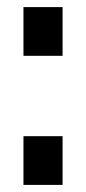

<svg xmlns="http://www.w3.org/2000/svg" viewBox="-20 -520 242 540"><path d="M156 -137V0H46V-137ZM156 -500V-363H46V-500Z"/></svg>

Font: Pathway Extreme 72pt SemiBold
Style: Regular
Weight: 600
Designer: Eduardo Rodriguez Tunni
Foundry: Eduardo Rodriguez Tunni
Version: Version 1.001;gftools[0.9.26]